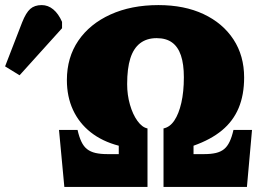

<svg xmlns="http://www.w3.org/2000/svg" viewBox="-212 -735 1031 755"><path d="M41 0 20 -224H93Q99 -197 108 -178Q117 -159 130.5 -148.5Q144 -138 163.5 -133.5Q183 -129 210 -129H255V-162Q190 -179 144.5 -215Q99 -251 75 -303Q51 -355 51 -420Q51 -509 96 -575Q141 -641 222.5 -678Q304 -715 411 -715Q513 -715 588.5 -679.5Q664 -644 706 -580Q748 -516 748 -430Q748 -362 726.5 -310.5Q705 -259 661 -222.5Q617 -186 549 -162V-129H591Q618 -129 637 -133.5Q656 -138 669 -148.5Q682 -159 691 -178Q700 -197 706 -224H779L759 0H431V-230Q456 -235 473.5 -261Q491 -287 501 -330.5Q511 -374 511 -431Q511 -483 499.5 -517Q488 -551 464.5 -568Q441 -585 404 -585Q365 -585 339 -565Q313 -545 300.5 -505.5Q288 -466 288 -404Q288 -362 299 -323.5Q310 -285 328.5 -259.5Q347 -234 368 -230V0ZM-135 -439 -192 -474 -125 -647Q-110 -685 -93 -700Q-76 -715 -48 -715Q-23 -715 -2.5 -698Q18 -681 32 -649V-624Z"/></svg>

Font: Literata Black
Style: Regular
Weight: 900
Designer: Latin by Veronika Burian and Jose Scaglione. Greek by Irene Vlachou. Cyrillic by Vera Evstafieva.
Foundry: TypeTogether
Version: Version 3.103;gftools[0.9.29]